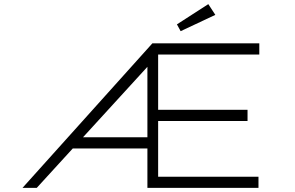

<svg xmlns="http://www.w3.org/2000/svg" viewBox="-20 -910 1431 930"><path d="M89 0 718 -700H1236V-646H746V-378H1179V-324H746V-54H1232V0H694V-191H316L363 -245H694V-627L722 -617L158 0ZM855 -759 837 -792 989 -890 1023 -838Z"/></svg>

Font: Lexend Zetta ExtraLight
Style: Regular
Weight: 250
Version: Version 1.007